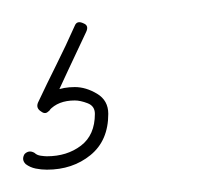

<svg xmlns="http://www.w3.org/2000/svg" viewBox="-20 -26 190 172"><path d="M57 3Q49 20 41 37Q33 54 25 72Q23 76 17 73Q12 69 15 65Q27 52 47 52Q57 52 67 58Q77 64 77 76Q77 100 61 113Q45 126 22 126Q17 126 12 125Q7 124 3 121Q-1 117 2 112Q6 108 11 111Q13 113 16.5 113.5Q20 114 22 114Q40 114 52.5 104.5Q65 95 65 76Q65 69 58.5 66.5Q52 64 47 64Q32 64 24 73Q21 77 17 74Q12 71 14 66Q22 49 30.5 32Q39 15 47 -3Q49 -8 55 -5Q60 -3 57 3Z"/></svg>

Font: FRB American Cursive Guidelines Thin
Style: Italic
Weight: 100
Italic angle: -25°
Version: Version 2.0;Modular Font Editor K font №1